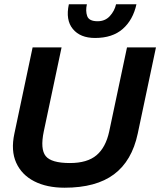

<svg xmlns="http://www.w3.org/2000/svg" viewBox="-20 -865 747 895"><path d="M423 -688Q354 -688 319.5 -730Q285 -772 301 -845H385Q378 -814 386.5 -790Q395 -766 435 -766Q470 -766 492 -790Q514 -814 521 -845H616Q600 -772 552 -730Q504 -688 423 -688ZM281 10Q198 10 139.5 -20Q81 -50 55.5 -106.5Q30 -163 47 -242L132 -644H267L184 -252Q167 -170 193 -137.5Q219 -105 306 -105Q387 -105 430 -141.5Q473 -178 489 -252L572 -644H707L622 -242Q595 -115 511.5 -52.5Q428 10 281 10Z"/></svg>

Font: Kanit Medium
Style: Italic
Weight: 500
Italic angle: -12°
Designer: Katatrad Team
Foundry: CadsonDemak
Version: Version 2.000; ttfautohint (v1.8.3)